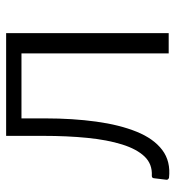

<svg xmlns="http://www.w3.org/2000/svg" viewBox="7 -577 572 626"><g transform="rotate(-90 293.0 -264.0)"><path d="M26 1Q19 -2 20 -8L25 -49Q26 -55 33 -55Q71 -53 95.5 -78.5Q120 -104 135 -152Q150 -200 156.5 -265.5Q163 -331 163 -408V-530H498V0H432V-480H220V-402Q220 -313 209.5 -236.5Q199 -160 176.5 -104.5Q154 -49 117 -21Q80 7 26 1Z"/></g></svg>

Font: Libre Franklin Light
Style: Regular
Weight: 300
Designer: Pablo Impallari, Rodrigo Fuenzalida, Nhung Nguyen
Foundry: Impallari Type
Version: Version 3.000